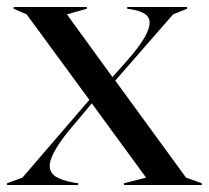

<svg xmlns="http://www.w3.org/2000/svg" viewBox="-38 -528 596 548"><path d="M316 -5 379 -21 224 -233 177 -177Q104 -93 104 -55Q104 -35 121 -24Q138 -13 172 -7L185 -5V0H-18V-5L26 -21L217 -243L38 -487L1 -503V-508H210V-503L153 -487L283 -308L323 -353Q389 -427 389 -463Q389 -479 376 -488Q363 -497 338 -501L325 -503V-508H496V-503L456 -487L291 -298L493 -21L538 -5V0H316Z"/></svg>

Font: Nyght Serif
Style: Regular
Weight: 400
Designer: Maksym Kobuzan
Version: Version 0.410;July 4, 2025;FontCreator 15.0.0.2958 64-bit